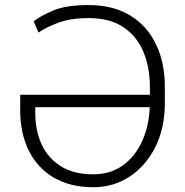

<svg xmlns="http://www.w3.org/2000/svg" viewBox="-20 -741 740 770"><path d="M354.5 9.8Q262.2 9.8 196.5 -28.3Q130.9 -66.4 95.9 -136Q61 -205.6 61 -300.8V-360.8H581.1V-393.1Q581.1 -469.2 555.7 -531.7Q530.3 -594.2 475.8 -631.3Q421.4 -668.5 334.5 -668.5Q266.6 -668.5 217.5 -651.1Q168.5 -633.8 134.3 -610.4L115.2 -655.8Q141.6 -676.8 193.1 -698.7Q244.6 -720.7 334.5 -720.7Q433.6 -720.7 502 -679Q570.3 -637.2 605.7 -563.2Q641.1 -489.3 641.1 -393.1V-328.1Q641.1 -228 603.3 -152.1Q565.4 -76.2 500.5 -33.2Q435.5 9.8 354.5 9.8ZM354.5 -42Q423.3 -42 472.9 -77.9Q522.5 -113.8 550 -174.8Q577.6 -235.8 580.6 -311H121.6V-285.2Q121.6 -217.8 146.7 -162.6Q171.9 -107.4 223.4 -74.7Q274.9 -42 354.5 -42Z"/></svg>

Font: Vazirmatn RD ExtraLight
Style: Regular
Weight: 200
Designer: Saber Rastikerdar
Foundry: Saber Rastikerdar
Version: Version 32.102